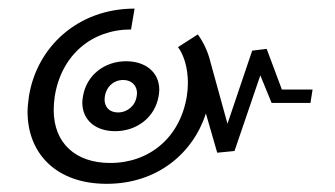

<svg xmlns="http://www.w3.org/2000/svg" viewBox="-20 -477 790 453"><path d="M48.3 -250C46.7 -237.5 45 -225 45 -213.3C45 -115.8 111.7 -43.3 231.7 -43.3C350 -43.3 435 -114.2 465.8 -209.2L492.5 -116.7L533.3 -120.8L594.2 -299.2L620.8 -234.2H712.5L717.5 -265.8H645L609.2 -361.7L575 -357.5L516.7 -185L476.7 -330C470.8 -355 460 -377.5 446.7 -395.8L400 -365.8C413.3 -348.3 423.3 -317.5 423.3 -281.7C423.3 -271.7 422.5 -260.8 420.8 -250C405 -152.5 332.5 -92.5 240 -92.5C158.3 -92.5 106.7 -139.2 106.7 -217.5C106.7 -227.5 107.5 -238.3 109.2 -250C125 -347.5 196.7 -407.5 289.2 -407.5L297.5 -456.7C162.5 -456.7 66.7 -365 48.3 -250ZM270.8 -288.3C290.8 -288.3 303.3 -275 303.3 -256.7C303.3 -254.2 302.5 -252.5 302.5 -250C299.2 -227.5 280.8 -211.7 258.3 -211.7C238.3 -211.7 226.7 -224.2 226.7 -242.5C226.7 -245 227.5 -247.5 227.5 -250C230.8 -272.5 248.3 -288.3 270.8 -288.3ZM277.5 -332.5C226.7 -332.5 184.2 -300 175.8 -250C175 -245 174.2 -240 174.2 -235C174.2 -193.3 205.8 -167.5 251.7 -167.5C302.5 -167.5 345.8 -200 354.2 -250C355 -255 355.8 -260 355.8 -265C355.8 -306.7 323.3 -332.5 277.5 -332.5Z"/></svg>

Font: Boon Medium
Style: Italic
Weight: 500
Italic angle: -9°
Designer: Sungsit Sawaiwan
Foundry: FontUni
Version: Version 3.0